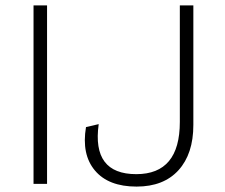

<svg xmlns="http://www.w3.org/2000/svg" viewBox="-20 -680 832 710"><path d="M154 -660V0H104V-660ZM695 -660V-218Q695 -111 640 -50.5Q585 10 485 10Q381 10 331 -49.5Q281 -109 298 -210L345 -221Q319 -36 484 -36Q645 -36 645 -229V-660Z"/></svg>

Font: Elaine Sans Light
Style: Regular
Weight: 300
Designer: Wei Huang
Foundry: Wei Huang
Version: Version 2.001;December 24, 2019;FontCreator 12.0.0.2547 64-b